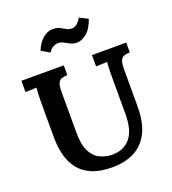

<svg xmlns="http://www.w3.org/2000/svg" viewBox="-168 -1079 1097 1222"><g transform="rotate(-20 380.0 -468.5)"><path d="M313 -634Q291 -633 275 -628Q259 -623 250.5 -605.5Q242 -588 242 -547V-272Q242 -189 265 -143.5Q288 -98 324.5 -80Q361 -62 401 -60Q484 -57 530 -110Q576 -163 576 -274V-536Q576 -563 577 -588Q578 -613 580 -626Q564 -625 539.5 -624.5Q515 -624 504 -623V-700H736V-634Q714 -633 698 -628Q682 -623 673.5 -605.5Q665 -588 665 -547V-297Q665 -182 628.5 -113.5Q592 -45 528.5 -14.5Q465 16 385 16Q301 16 245 -8Q189 -32 156.5 -75Q124 -118 110.5 -174Q97 -230 97 -294V-536Q97 -563 98.5 -588Q100 -613 101 -626Q85 -625 61 -624.5Q37 -624 26 -623V-700H313ZM564 -924Q543 -862 509 -834.5Q475 -807 445 -807Q418 -807 398.5 -817Q379 -827 361.5 -836.5Q344 -846 324 -846Q312 -846 294.5 -837.5Q277 -829 262 -805L206 -838Q223 -884 256 -912.5Q289 -941 323 -941Q354 -941 372 -931.5Q390 -922 405.5 -912.5Q421 -903 445 -903Q462 -903 478 -916.5Q494 -930 507 -953Z"/></g></svg>

Font: Lora
Style: Bold
Weight: 700
Designer: Olga Karpushina, Alexei Vanyashin (Cyrillic)
Foundry: Cyreal
Version: Version 3.006; ttfautohint (v1.8.4.7-5d5b);gftools[0.9.30]